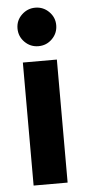

<svg xmlns="http://www.w3.org/2000/svg" viewBox="-54 -778 361 810"><g transform="rotate(-5 127.0 -373.5)"><path d="M127 -584Q93 -584 69 -608Q45 -632 45 -666Q45 -700 69.5 -723.5Q94 -747 127 -747Q161 -747 185 -723Q209 -699 209 -666Q209 -632 185 -608Q161 -584 127 -584ZM199 -521V0H55V-521Z"/></g></svg>

Font: Rosa Sans
Style: Bold
Weight: 700
Designer: Pentagram / MCKL
Foundry: Pentagram / MCKL
Version: Version 1.005;September 16, 2019;FontCreator 11.5.0.2425 64-